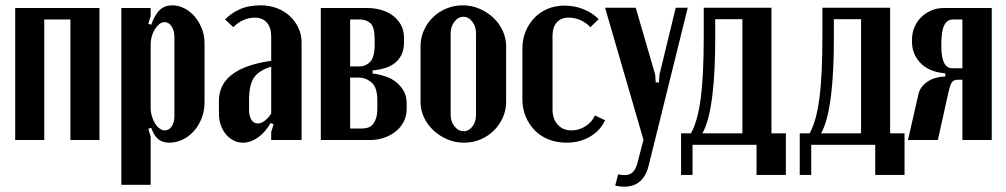

<svg xmlns="http://www.w3.org/2000/svg" viewBox="-20 -525 3771 720"><path d="M353 -495V0H244V-452H146V0H37V-495Z M536 -436 547 -432Q561 -471 579.5 -488Q598 -505 626 -505Q650 -505 672 -493.5Q694 -482 710.5 -462.5Q727 -443 737 -417.5Q747 -392 747 -364V-141Q747 -110 736.5 -82.5Q726 -55 708 -34.5Q690 -14 666 -2Q642 10 615 10Q589 10 573 -3.5Q557 -17 547 -46L536 -42L545 -13V168H435V-495H545V-465ZM545 -121Q545 -105 549.5 -89.5Q554 -74 561.5 -62Q569 -50 578.5 -43Q588 -36 598 -36Q614 -36 624 -51Q634 -66 634 -89V-387Q634 -410 623.5 -426Q613 -442 597 -442Q587 -442 578 -435Q569 -428 561.5 -416.5Q554 -405 549.5 -390Q545 -375 545 -360Z M801 -147Q801 -269 997 -297V-388Q997 -422 980.5 -440.5Q964 -459 935 -459Q914 -459 892.5 -449.5Q871 -440 855 -423L824 -452Q846 -475 878.5 -490Q911 -505 958 -505Q990 -505 1018 -494.5Q1046 -484 1066.5 -465Q1087 -446 1099 -420.5Q1111 -395 1111 -366V0H997V-30L1006 -59L995 -64Q975 -29 947.5 -9.5Q920 10 891 10Q872 10 855.5 1.5Q839 -7 827 -21.5Q815 -36 808 -56Q801 -76 801 -98ZM947 -62Q959 -62 972.5 -72Q986 -82 997 -99V-275Q951 -261 932.5 -234Q914 -207 914 -151V-114Q914 -90 922.5 -76Q931 -62 947 -62Z M1495 -367Q1495 -337 1484.5 -317.5Q1474 -298 1458 -286.5Q1442 -275 1423 -269.5Q1404 -264 1388 -262L1377 -261V-249L1388 -248Q1406 -245 1427 -238Q1448 -231 1465 -217.5Q1482 -204 1493.5 -184.5Q1505 -165 1505 -137V-118Q1505 -90 1493.5 -68Q1482 -46 1462.5 -31Q1443 -16 1419 -8Q1395 0 1369 0H1183V-495H1358Q1381 -495 1405 -489Q1429 -483 1449 -469.5Q1469 -456 1482 -434.5Q1495 -413 1495 -383ZM1326 -276Q1352 -276 1368.5 -293.5Q1385 -311 1385 -359V-376Q1385 -424 1369 -438Q1353 -452 1329 -452H1293V-276ZM1395 -149Q1395 -197 1373.5 -215.5Q1352 -234 1326 -234H1293V-43H1336Q1348 -43 1358.5 -46Q1369 -49 1377 -57.5Q1385 -66 1390 -81Q1395 -96 1395 -119Z M1715 -505Q1748 -505 1777.5 -492.5Q1807 -480 1829.5 -459Q1852 -438 1865 -410Q1878 -382 1878 -352V-143Q1878 -112 1865.5 -84Q1853 -56 1831.5 -35Q1810 -14 1781.5 -2Q1753 10 1720 10Q1687 10 1657.5 -2.5Q1628 -15 1605.5 -36Q1583 -57 1570 -84.5Q1557 -112 1557 -143V-352Q1557 -383 1569.5 -411Q1582 -439 1603.5 -460Q1625 -481 1654 -493Q1683 -505 1715 -505ZM1718 -462Q1698 -462 1684 -443.5Q1670 -425 1670 -401V-94Q1670 -69 1684.5 -51Q1699 -33 1719 -33Q1738 -33 1751.5 -50.5Q1765 -68 1765 -94V-401Q1765 -426 1751 -444Q1737 -462 1718 -462Z M1939 -343Q1939 -378 1951 -407Q1963 -436 1984 -458Q2005 -480 2034 -492Q2063 -504 2097 -504Q2134 -504 2168 -490.5Q2202 -477 2225 -453L2194 -423Q2178 -440 2156.5 -449.5Q2135 -459 2113 -459Q2084 -459 2068 -441Q2052 -423 2052 -391V-114Q2052 -79 2071.5 -57.5Q2091 -36 2123 -36Q2151 -36 2175.5 -51.5Q2200 -67 2211 -92L2249 -74Q2231 -35 2192.5 -12.5Q2154 10 2104 10Q2068 10 2037.5 -2Q2007 -14 1985.5 -36Q1964 -58 1951.5 -87.5Q1939 -117 1939 -153Z M2364 -496 2437 -245 2439 -216H2451L2453 -245L2514 -496H2559L2412 98Q2392 175 2321 175Q2303 175 2287 171L2298 129Q2310 131 2321 131.5Q2332 132 2341.5 128Q2351 124 2358 114.5Q2365 105 2370 88L2393 -1L2249 -496Z M2534 131V-25H2571Q2596 -69 2607.5 -154.5Q2619 -240 2619 -385V-496H2873V-25H2927V131H2817V18H2577V131ZM2764 -25V-453H2662V-374Q2662 -319 2659.5 -266.5Q2657 -214 2651.5 -168.5Q2646 -123 2637 -86.5Q2628 -50 2614 -25Z M2979 131V-25H3016Q3041 -69 3052.5 -154.5Q3064 -240 3064 -385V-496H3318V-25H3372V131H3262V18H3022V131ZM3209 -25V-453H3107V-374Q3107 -319 3104.5 -266.5Q3102 -214 3096.5 -168.5Q3091 -123 3082 -86.5Q3073 -50 3059 -25Z M3699 0H3589V-226H3572Q3556 -226 3549 -215.5Q3542 -205 3534 -167L3497 0H3385L3424 -171Q3430 -199 3457 -218Q3484 -237 3525 -238V-250Q3464 -255 3432 -288.5Q3400 -322 3400 -368V-377Q3400 -401 3409 -422.5Q3418 -444 3434 -460Q3450 -476 3472 -485.5Q3494 -495 3519 -495H3699ZM3510 -351Q3510 -269 3551 -269H3589V-452H3555Q3532 -452 3521 -430.5Q3510 -409 3510 -361Z"/></svg>

Font: Moniqa ExtBd Paragraph
Style: Regular
Weight: 800
Designer: Rajesh Rajput
Foundry: Rajesh Rajput
Version: Version 1.000